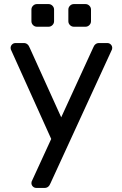

<svg xmlns="http://www.w3.org/2000/svg" viewBox="-20 -731 597 941"><path d="M32 0ZM199 190H158Q148 190 141 183Q134 176 134 166Q134 162 135 159L231 -50L33 -489Q32 -492 32 -496Q32 -506 39 -513Q46 -520 56 -520H97Q117 -520 126 -496L280 -156L436 -496Q445 -520 465 -520H506Q516 -520 523 -513Q530 -506 530 -496Q530 -492 529 -489L228 166Q219 190 199 190ZM218 -600H161Q150 -600 142 -608Q134 -616 134 -627V-684Q134 -695 142 -703Q150 -711 161 -711H218Q229 -711 237 -703Q245 -695 245 -684V-627Q245 -616 237 -608Q229 -600 218 -600ZM399 -600H342Q331 -600 323 -608Q315 -616 315 -627V-684Q315 -695 323 -703Q331 -711 342 -711H399Q410 -711 418 -703Q426 -695 426 -684V-627Q426 -616 418 -608Q410 -600 399 -600Z"/></svg>

Font: Hezaedrus
Style: Regular
Weight: 400
Designer: Hubert & Fischer
Foundry: Hubert & Fischer
Version: Version 1.10;September 3, 2019;FontCreator 11.5.0.2425 64-bi